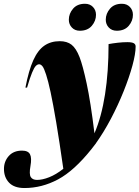

<svg xmlns="http://www.w3.org/2000/svg" viewBox="-114 -740 721 993"><path d="M26 -287H17.5Q34.5 -376 58.2 -428.5Q82 -481 115.5 -504Q149 -527 195 -527Q232.5 -527 256 -508.8Q279.5 -490.5 297.5 -444.5Q314 -402 334.2 -308.2Q354.5 -214.5 374.5 -50.5Q411 -135.5 429.2 -251.8Q447.5 -368 447.5 -512Q468.5 -516 495 -519Q521.5 -522 544.5 -522Q568 -522 577.8 -516.5Q587.5 -511 587.5 -499.5Q587.5 -462 571 -401.2Q554.5 -340.5 525.8 -268.8Q497 -197 459.8 -126.2Q422.5 -55.5 381 2.5V3.5L378.5 6Q369 18.5 360 30Q270 143 186.2 187.8Q102.5 232.5 12.5 232.5Q-40.5 232.5 -67 204.8Q-93.5 177 -93.5 133.5Q-93.5 95 -68.8 67Q-44 39 0 39Q31.5 39 41.2 58Q51 77 43.5 119Q36 161 45.2 175.8Q54.5 190.5 77.5 190.5Q105.5 190.5 140.8 176.5Q176 162.5 213.5 133Q193 -10.5 176.8 -107Q160.5 -203.5 147.8 -262.8Q135 -322 124.5 -354Q113.5 -388 105.2 -397.8Q97 -407.5 88.5 -407.5Q79.5 -407.5 71 -398.8Q62.5 -390 51.8 -364.2Q41 -338.5 26 -287ZM299 -581Q273.5 -581 257.8 -597.5Q242 -614 242 -638Q242 -669.5 263.8 -695Q285.5 -720.5 325.5 -720.5Q351 -720.5 366.8 -704Q382.5 -687.5 382.5 -663.5Q382.5 -632 360.8 -606.5Q339 -581 299 -581ZM490 -581Q464.5 -581 448.8 -597.5Q433 -614 433 -638Q433 -669.5 454.8 -695Q476.5 -720.5 516.5 -720.5Q542 -720.5 557.8 -704Q573.5 -687.5 573.5 -663.5Q573.5 -632 551.8 -606.5Q530 -581 490 -581Z"/></svg>

Font: Newsreader Display ExtraBold
Style: Italic
Weight: 800
Italic angle: -17°
Designer: Hugues Gentile
Foundry: Production Type
Version: Version 1.001